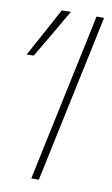

<svg xmlns="http://www.w3.org/2000/svg" viewBox="-84 -758 469 802"><g transform="rotate(10 150.5 -357.0)"><path d="M108 0Q121 -61 132.8 -117Q144.5 -173 158.5 -238.5L208 -472Q222.5 -539.5 234.5 -596.2Q246.5 -653 259 -713H291Q278.5 -653 266.5 -596.2Q254.5 -539.5 240 -472L190.5 -238.5Q176.5 -173 164.8 -117Q153 -61 140 0ZM-1 -506Q28 -559 56 -610.5Q84 -662 111.5 -713L150.5 -714Q120 -661.5 90 -610.5Q60 -559.5 29 -507Z"/></g></svg>

Font: Commissioner Thin
Style: Italic
Weight: 100
Italic angle: -12°
Designer: Kostas Bartsokas
Foundry: Kostas Bartsokas
Version: Version 1.000; ttfautohint (v1.8.3)